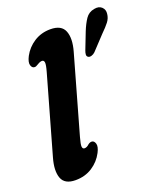

<svg xmlns="http://www.w3.org/2000/svg" viewBox="-140 -844 800 946"><g transform="rotate(-20 259.5 -371.5)"><path d="M300 -589 185 -183Q175 -148 176.2 -135.5Q177.5 -123 188 -123Q200 -123 212.5 -135Q222.5 -142.5 231.5 -142Q244 -141.5 249.2 -125Q254.5 -108.5 239.5 -79.5Q219 -40 181 -15.2Q143 9.5 93 9.5Q36 9.5 21.5 -30Q7 -69.5 25.5 -134L140.5 -539.5Q150.5 -574.5 149 -587Q147.5 -599.5 137 -599.5Q127 -599.5 113.5 -591Q100 -582 92.5 -583Q80 -583.5 75 -599.8Q70 -616 85 -645Q105.5 -683.5 143.2 -707.8Q181 -732 229 -732Q287 -732 302.5 -692.5Q318 -653 300 -589ZM390 -663Q404 -698 420.5 -722.5Q437 -747 467 -752Q492.5 -757 507 -743Q521.5 -729 518.5 -707.5Q516.5 -685.5 502.5 -667.2Q488.5 -649 462.5 -623.5L394.5 -551Q386.5 -543 375.8 -539.8Q365 -536.5 358.5 -540.5Q350.5 -545 351 -554.5Q351.5 -564 356 -575.5Z"/></g></svg>

Font: Fraunces 144pt S100
Style: Bold Italic
Weight: 700
Italic angle: -16°
Version: Version 1.000; ttfautohint (v1.8.3)